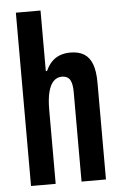

<svg xmlns="http://www.w3.org/2000/svg" viewBox="-52 -762 503 799"><g transform="rotate(-5 199.0 -362.0)"><path d="M45 0V-724H148V-471H153Q164 -495 179 -510Q194 -525 213.5 -532Q233 -539 256 -539Q291 -539 313.5 -525Q336 -511 347 -481.5Q358 -452 358 -404V0H256V-375Q256 -390 254 -402Q252 -414 247.5 -423Q243 -432 234 -437Q225 -442 212 -442Q192 -442 177.5 -427.5Q163 -413 155.5 -383.5Q148 -354 148 -308V0Z"/></g></svg>

Font: Archivo ExtraCondensed SemiBold
Style: Regular
Weight: 600
Width: 2
Designer: Hector Gatti
Foundry: Omnibus-Type
Version: Version 2.001